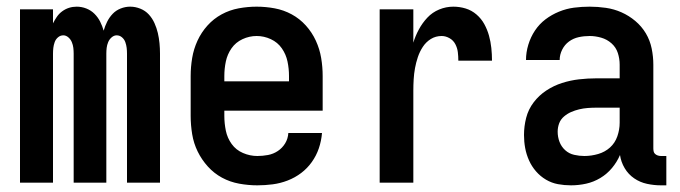

<svg xmlns="http://www.w3.org/2000/svg" viewBox="-20 -548 2040 576"><path d="M40 0V-520H139V-478Q144 -488 150.5 -497.5Q157 -507 166.5 -514Q176 -521 187 -524.5Q198 -528 210 -528Q225 -528 239 -522.5Q253 -517 263.5 -506.5Q274 -496 280.5 -483Q287 -470 291 -456Q295 -470 301.5 -483Q308 -496 318 -506.5Q328 -517 342 -522.5Q356 -528 370 -528H371Q386 -528 401 -522Q416 -516 426.5 -504.5Q437 -493 443.5 -478.5Q450 -464 453.5 -449Q457 -434 458.5 -418.5Q460 -403 460 -387V0H361V-387Q361 -396 360 -404.5Q359 -413 356 -421.5Q353 -430 346 -436Q339 -442 330 -442Q322 -442 315 -436Q308 -430 304.5 -421.5Q301 -413 300 -404.5Q299 -396 299 -387V0H201V-387Q201 -396 200 -404.5Q199 -413 195.5 -421.5Q192 -430 185 -436Q178 -442 170 -442Q161 -442 154 -436Q147 -430 144 -421.5Q141 -413 140 -404.5Q139 -396 139 -387V0Z M752 8Q725 8 697.5 3Q670 -2 646 -15Q622 -28 603.5 -48.5Q585 -69 573 -93.5Q561 -118 556.5 -145.5Q552 -173 552 -200V-320Q552 -347 556.5 -374Q561 -401 572.5 -426Q584 -451 602.5 -471.5Q621 -492 645 -505Q669 -518 696 -523Q723 -528 750 -528Q777 -528 804 -523Q831 -518 855 -505Q879 -492 897.5 -471.5Q916 -451 927.5 -426Q939 -401 943.5 -374Q948 -347 948 -320V-216H653V-200Q653 -178 657.5 -156Q662 -134 675 -116Q688 -98 709 -89Q730 -80 752 -80Q768 -80 784 -83Q800 -86 813.5 -95Q827 -104 835.5 -118Q844 -132 845 -149H946Q944 -125 936.5 -103Q929 -81 915.5 -62Q902 -43 883.5 -29Q865 -15 843 -6.5Q821 2 798 5Q775 8 752 8ZM847 -304V-320Q847 -342 842.5 -363.5Q838 -385 825.5 -403Q813 -421 792.5 -430.5Q772 -440 750 -440Q728 -440 707.5 -430.5Q687 -421 674.5 -403Q662 -385 657.5 -363.5Q653 -342 653 -320V-304Z M1119 0V-520H1220V-420Q1226 -440 1236.5 -459.5Q1247 -479 1262 -495Q1277 -511 1297.5 -519.5Q1318 -528 1340 -528Q1359 -528 1377 -522.5Q1395 -517 1409.5 -504.5Q1424 -492 1433 -475.5Q1442 -459 1447 -441Q1452 -423 1454 -404Q1456 -385 1456 -366H1355Q1355 -379 1353.5 -391.5Q1352 -404 1346 -415.5Q1340 -427 1328.5 -433.5Q1317 -440 1305 -440Q1287 -440 1272.5 -431Q1258 -422 1248.5 -407.5Q1239 -393 1233.5 -376.5Q1228 -360 1225 -343.5Q1222 -327 1221 -310Q1220 -293 1220 -276V0Z M1693 8Q1673 8 1654 4.5Q1635 1 1618 -9Q1601 -19 1588 -34Q1575 -49 1567 -67Q1559 -85 1555.5 -104Q1552 -123 1552 -143Q1552 -169 1558.5 -194.5Q1565 -220 1581 -241Q1597 -262 1619 -276.5Q1641 -291 1666 -299Q1691 -307 1717 -310Q1743 -313 1769 -313H1839V-354Q1839 -372 1833.5 -389Q1828 -406 1814.5 -418Q1801 -430 1783.5 -435Q1766 -440 1749 -440Q1732 -440 1716 -436.5Q1700 -433 1687 -423.5Q1674 -414 1666.5 -399Q1659 -384 1659 -368H1558Q1558 -391 1565 -414Q1572 -437 1585 -456.5Q1598 -476 1616.5 -490Q1635 -504 1657 -513Q1679 -522 1702 -525Q1725 -528 1749 -528Q1773 -528 1797.5 -524.5Q1822 -521 1844.5 -511Q1867 -501 1886 -485Q1905 -469 1917.5 -448Q1930 -427 1935 -402.5Q1940 -378 1940 -354V-103Q1940 -98 1941 -93.5Q1942 -89 1945.5 -86Q1949 -83 1953.5 -81.5Q1958 -80 1963 -80H1979V8H1963Q1942 8 1921 3.5Q1900 -1 1882.5 -13Q1865 -25 1854 -43.5Q1843 -62 1840 -83Q1831 -62 1816 -44Q1801 -26 1781 -14Q1761 -2 1738.5 3Q1716 8 1693 8ZM1733 -80Q1754 -80 1774.5 -86Q1795 -92 1810 -105.5Q1825 -119 1832 -139Q1839 -159 1839 -180V-225H1769Q1756 -225 1743 -224Q1730 -223 1717.5 -220Q1705 -217 1693.5 -212Q1682 -207 1672 -198.5Q1662 -190 1657.5 -178Q1653 -166 1653 -153Q1653 -137 1658.5 -122.5Q1664 -108 1675.5 -97.5Q1687 -87 1702.5 -83.5Q1718 -80 1733 -80Z"/></svg>

Font: Iosevka SS18 Semibold
Style: Regular
Weight: 600
Monospace: yes
Designer: Belleve Invis
Foundry: Belleve Invis
Version: Version 25.1.1; ttfautohint (v1.8.4)